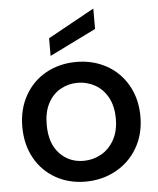

<svg xmlns="http://www.w3.org/2000/svg" viewBox="-56 -853 750 910"><g transform="rotate(-5 319.0 -398.0)"><path d="M314 9Q236 9 173 -26.5Q110 -62 74 -126.5Q38 -191 38 -276Q38 -360 75 -425Q112 -490 176 -525Q240 -560 319 -560Q398 -560 462 -525Q526 -490 563 -425Q600 -360 600 -276Q600 -192 562 -127Q524 -62 458.5 -26.5Q393 9 314 9ZM314 -90Q358 -90 396.5 -111Q435 -132 459 -174Q483 -216 483 -276Q483 -336 460 -377.5Q437 -419 399 -440Q361 -461 317 -461Q273 -461 235.5 -440Q198 -419 176 -377.5Q154 -336 154 -276Q154 -187 199.5 -138.5Q245 -90 314 -90ZM422 -708 201 -599V-683L422 -805Z"/></g></svg>

Font: Poppins Cyr Med
Style: Regular
Weight: 500
Designer: Ninad Kale (Devanagari), Jonny Pinhorn (Latin)
Foundry: Indian Type Foundry
Version: 4.004